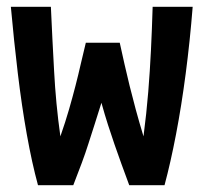

<svg xmlns="http://www.w3.org/2000/svg" viewBox="-20 -546 600 566"><path d="M92 0Q74 -66 59 -150Q44 -234 32.5 -330Q21 -426 12 -526H130Q132 -478 134.5 -431Q137 -384 139.5 -336.5Q142 -289 146.5 -241.5Q151 -194 158 -144Q173 -187 183.5 -223.5Q194 -260 202.5 -293Q211 -326 218 -357Q225 -388 233 -420H333Q340 -388 347 -357Q354 -326 362 -293.5Q370 -261 380 -224Q390 -187 403 -144Q412 -213 417 -275Q422 -337 425 -398Q428 -459 430 -526H548Q540 -425 527.5 -329.5Q515 -234 499 -150.5Q483 -67 465 0H361Q348 -35 337.5 -64Q327 -93 317.5 -120.5Q308 -148 298.5 -177.5Q289 -207 279 -243Q268 -207 258.5 -178Q249 -149 240.5 -122Q232 -95 221 -65.5Q210 -36 196 0Z"/></svg>

Font: Ubuntu Sans Mono
Style: Bold
Weight: 700
Monospace: yes
Designer: Dalton Maag Ltd
Foundry: Dalton Maag Ltd
Version: Version 1.006